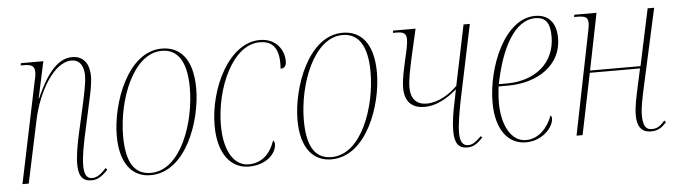

<svg xmlns="http://www.w3.org/2000/svg" viewBox="-40 -694 3013 853"><g transform="rotate(-5 1466.0 -268.0)"><path d="M338 10C362 10 382 1 412 -31L405 -39C377 -7 358 0 342 0C316 0 307 -22 307 -59C307 -97 316 -141 325 -186L356 -328C366 -372 376 -418 376 -452C376 -500 355 -543 300 -543C242 -543 190 -493 138 -373H136L171 -536H71L69 -526H81C121 -526 131 -517 131 -489C131 -477 128 -462 123 -442L31 0H59L118 -278C143 -399 216 -528 295 -528C341 -528 350 -485 350 -457C350 -421 336 -364 332 -342L300 -200C289 -149 281 -104 281 -67C281 -16 297 10 338 10Z M602 10C761 10 837 -214 837 -356C837 -492 778 -546 700 -546C546 -546 467 -320 467 -177C467 -50 523 10 602 10ZM604 0C537 0 495 -47 495 -173C495 -333 570 -536 699 -536C768 -536 809 -482 809 -361C809 -209 739 0 604 0Z M1040 10C1119 10 1164 -38 1164 -80C1164 -89 1160 -94 1157 -96C1136 -34 1096 0 1040 0C978 0 932 -64 932 -183C932 -349 1015 -536 1135 -536C1186 -536 1216 -511 1219 -443C1219 -433 1219 -422 1218 -411C1234 -411 1244 -419 1244 -443C1244 -493 1209 -546 1137 -546C999 -546 904 -350 904 -184C904 -55 963 10 1040 10Z M1408 10C1567 10 1643 -214 1643 -356C1643 -492 1584 -546 1506 -546C1352 -546 1273 -320 1273 -177C1273 -50 1329 10 1408 10ZM1410 0C1343 0 1301 -47 1301 -173C1301 -333 1376 -536 1505 -536C1574 -536 1615 -482 1615 -361C1615 -209 1545 0 1410 0Z M2014 10C2044 10 2060 -4 2084 -28L2078 -35C2053 -11 2039 0 2019 0C1992 0 1983 -23 1983 -58C1983 -96 1993 -151 2003 -202L2073 -536H2045L1989 -267C1957 -234 1905 -200 1852 -200C1802 -200 1781 -232 1781 -278C1781 -311 1790 -352 1802 -409L1831 -536H1731L1729 -526H1743C1776 -526 1789 -519 1789 -492C1789 -473 1783 -445 1773 -403L1766 -371C1756 -325 1753 -298 1753 -278C1753 -212 1790 -186 1841 -186C1892 -186 1941 -213 1986 -252L1976 -201C1965 -152 1958 -105 1958 -70C1958 -15 1974 10 2014 10Z M2276 10C2349 10 2400 -46 2400 -86C2400 -94 2397 -98 2395 -100C2375 -47 2335 0 2277 0C2213 0 2171 -72 2171 -176C2171 -204 2175 -240 2176 -248H2218C2350 -248 2458 -318 2458 -439C2458 -507 2425 -546 2365 -546C2226 -546 2143 -333 2143 -179C2143 -56 2198 10 2276 10ZM2214 -258H2178C2209 -416 2272 -536 2365 -536C2409 -536 2430 -511 2430 -449C2430 -329 2338 -258 2214 -258Z M2833 10C2864 10 2881 -1 2903 -25L2896 -33C2876 -9 2861 0 2838 0C2807 0 2799 -25 2799 -66C2799 -98 2807 -136 2821 -200L2895 -536H2866L2812 -283H2587L2638 -536H2539L2537 -526H2549C2588 -526 2599 -519 2599 -494C2599 -486 2598 -475 2595 -462L2502 0H2529L2585 -273H2809L2793 -200C2783 -152 2772 -108 2772 -67C2772 -26 2785 10 2833 10Z"/></g></svg>

Font: Noto Serif Display Condensed Thin
Style: Italic
Weight: 100
Width: 3
Italic angle: -12°
Designer: Monotype Design Team
Foundry: Monotype Imaging Inc.
Version: Version 2.009